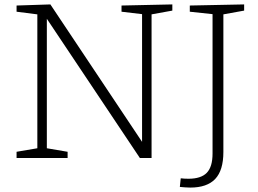

<svg xmlns="http://www.w3.org/2000/svg" viewBox="-20 -715 1167 869"><path d="M530 -690 760 -695V-667L666 -650V0H613L192 -630V-44L286 -28V0H55V-28L149 -44V-650L55 -662V-690L208 -695L623 -73V-651L530 -662ZM839 -690 1085 -695V-667L991 -650V-27Q991 56 954 95Q917 134 841 134Q829 134 817.5 133Q806 132 794 131L798 92Q807 93 815 93.5Q823 94 833 94Q890 94 916 67Q942 40 942 -20V-651L839 -662Z"/></svg>

Font: Bitter Light
Style: Regular
Weight: 300
Designer: Sol Matas, and Bitter project Authors
Foundry: Sol Matas
Version: Version 2.001